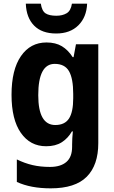

<svg xmlns="http://www.w3.org/2000/svg" viewBox="-20 -789 624 1049"><path d="M234 -557Q284 -557 318 -536.5Q352 -516 377 -477H382L395 -547H517V-7Q517 113 454 176.5Q391 240 257 240Q147 240 72 205V82Q115 103 158 113Q201 123 253 123Q311 123 342.5 96Q374 69 374 13V1Q374 -13 375 -33.5Q376 -54 378 -71H373Q351 -33 317 -11.5Q283 10 232 10Q145 10 94 -63Q43 -136 43 -271Q43 -408 94.5 -482.5Q146 -557 234 -557ZM279 -440Q189 -440 189 -269Q189 -106 282 -106Q334 -106 357 -141.5Q380 -177 380 -252V-276Q380 -360 357 -400Q334 -440 279 -440ZM456 -769Q453 -695 408 -650.5Q363 -606 287 -606Q209 -606 166.5 -649Q124 -692 121 -769H203Q209 -729 229 -716Q249 -703 288 -703Q321 -703 344 -716.5Q367 -730 373 -769Z"/></svg>

Font: Noto Sans Khmer UI SemiCondensed
Style: Bold
Weight: 700
Width: 4
Designer: Danh Hong and the Monotype Design Team
Foundry: Monotype Imaging Inc.
Version: Version 2.002; ttfautohint (v1.8.4.7-5d5b)